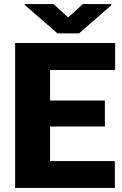

<svg xmlns="http://www.w3.org/2000/svg" viewBox="-20 -922 600 942"><path d="M543.5 -131.8V0H54.2V-710.9H544.9V-578.6H225.6V-428.7H494.6V-301.3H225.6V-131.8ZM242.7 -901.9 314.5 -836.4 386.2 -901.9H526.4V-896.5L367.7 -758.3H261.7L101.6 -897.5V-901.9Z"/></svg>

Font: Vazirmatn RD UI Black
Style: Regular
Weight: 900
Designer: Saber Rastikerdar
Foundry: Saber Rastikerdar
Version: Version 33.003